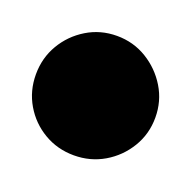

<svg xmlns="http://www.w3.org/2000/svg" viewBox="-119 -790 340 340"><g transform="rotate(20 50.5 -620.5)"><path d="M-62 -620Q-62 -589 -47 -563.5Q-32 -538 -6.5 -523Q19 -508 50 -508Q81 -508 106.5 -523Q132 -538 147.5 -563.5Q163 -589 163 -620Q163 -651 147.5 -676.5Q132 -702 106.5 -717.5Q81 -733 50 -733Q19 -733 -6.5 -717.5Q-32 -702 -47 -676.5Q-62 -651 -62 -620Z"/></g></svg>

Font: Linefont Black
Style: Regular
Weight: 900
Monospace: yes
Version: Version 3.002;gftools[0.9.33]